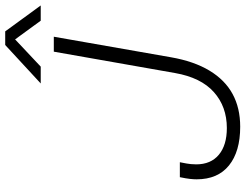

<svg xmlns="http://www.w3.org/2000/svg" viewBox="-120 -788 920 719"><g transform="rotate(-90 339.5 -428.0)"><path d="M225 12Q132 12 80 -30Q28 -72 28 -151Q28 -162 29.5 -176Q31 -190 36 -214H92Q86 -185 85 -173Q84 -161 84 -153Q84 -98 120 -68Q156 -38 220 -38Q300 -38 354.5 -86.5Q409 -135 426 -232L506 -686H562L485 -247Q470 -161 435 -103Q400 -45 347.5 -16.5Q295 12 225 12ZM387 -735 531 -868H582L679 -735H622L541 -846H568L450 -735Z"/></g></svg>

Font: Archivo SemiExpanded Thin
Style: Italic
Weight: 250
Width: 6
Italic angle: -10°
Designer: Hector Gatti
Foundry: Omnibus-Type
Version: Version 2.001